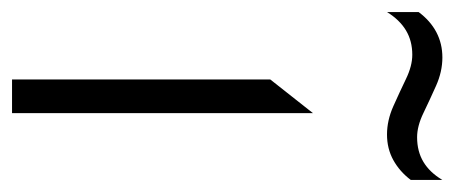

<svg xmlns="http://www.w3.org/2000/svg" viewBox="-265 -517 755 319"><g transform="rotate(90 112.5 -357.5)"><path d="M85 0V-429L141 -500V0ZM-27 -623V-675.5Q-12.5 -695 6.5 -705Q25.5 -715 48.5 -715Q72 -715 95.5 -704.5Q119 -694 140.8 -683.5Q162.5 -673 181 -673Q204.5 -673 222 -683.5Q239.5 -694 252 -715V-662.5Q238 -644 219 -633.5Q200 -623 176.5 -623Q153 -623 129.5 -633.5Q106 -644 84.2 -654.5Q62.5 -665 44 -665Q21 -665 3.5 -654.5Q-14 -644 -27 -623Z"/></g></svg>

Font: Geologica-Sharp
Style: Regular
Weight: 100
Designer: Sindre Bremnes, Frode Helland
Foundry: Monokrom Skriftforlag AS
Version: Version 1.010;gftools[0.9.28]